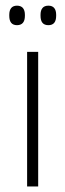

<svg xmlns="http://www.w3.org/2000/svg" viewBox="-20 -674 236 694"><path d="M118 0H78V-486.5H118ZM41.5 -583Q27.5 -583 20.5 -591.5Q13.5 -600 13.5 -617V-620.5Q13.5 -636.5 20.5 -645Q27.5 -653.5 41.5 -653.5Q55.5 -653.5 62.8 -645Q70 -636.5 70 -620.5V-617Q70 -600 62.8 -591.5Q55.5 -583 41.5 -583ZM155 -583Q140.5 -583 133.5 -591.5Q126.5 -600 126.5 -617V-620.5Q126.5 -636.5 133.5 -645Q140.5 -653.5 155 -653.5Q169 -653.5 176 -645Q183 -636.5 183 -620.5V-617Q183 -600 176 -591.5Q169 -583 155 -583Z"/></svg>

Font: Anek Kannada ExtraLight
Style: Regular
Weight: 250
Version: Version 1.003